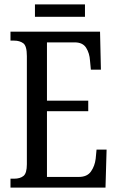

<svg xmlns="http://www.w3.org/2000/svg" viewBox="-20 -859 539 879"><path d="M28 0V-41H45Q72 -41 87.5 -53.5Q103 -66 103 -107V-602Q103 -649 86.5 -661Q70 -673 45 -673H28V-714H438L442 -540H396L392 -582Q390 -615 374.5 -640Q359 -665 322 -665H195V-398H384V-350H195V-49H341Q379 -49 396.5 -74Q414 -99 418 -132L422 -174H468L463 0ZM140 -782V-839H369V-782Z"/></svg>

Font: Noto Serif Khmer ExtraCondensed
Style: Regular
Weight: 400
Width: 2
Designer: Danh Hong and the Monotype Design Team
Foundry: Monotype Imaging Inc.
Version: Version 2.004; ttfautohint (v1.8.4.7-5d5b)